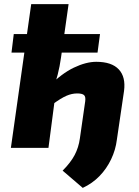

<svg xmlns="http://www.w3.org/2000/svg" viewBox="-20 -720 678 935"><path d="M449 -419Q524 -419 558.5 -382Q593 -345 584 -277L549 -39Q543 10 521 56Q499 102 464.5 137.5Q430 173 383 195L285 111Q324 72 343.5 35Q363 -2 369 -46L395 -227Q398 -250 388.5 -257.5Q379 -265 356 -265Q330 -265 303.5 -253.5Q277 -242 236 -212L219 -300Q280 -362 339.5 -390.5Q399 -419 449 -419ZM314 -700 277 -439Q271 -396 261 -357Q251 -318 240 -292L253 -283L216 0H33L132 -700ZM467 -554 455 -464H36L47 -554Z"/></svg>

Font: Exo 2 ExtraBold
Style: Italic
Weight: 800
Italic angle: -8°
Designer: Natanael Gama
Foundry: Natanael Gama
Version: Version 2.010